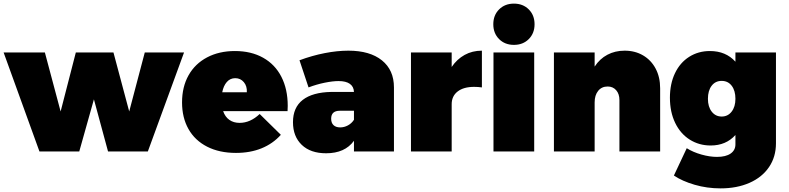

<svg xmlns="http://www.w3.org/2000/svg" viewBox="-30 -837 4360 1061"><path d="M-10 -547H218L305 -221L389 -547H597L684 -221L770 -547H987L787 0H567L489 -288L408 0H188Z M1560 -252Q1560 -233 1559 -223H1203Q1214 -191 1237.5 -174.5Q1261 -158 1294 -158Q1353 -158 1405 -207L1522 -92Q1478 -43 1415.5 -17.5Q1353 8 1274 8Q1182 8 1114.5 -26.5Q1047 -61 1011.5 -124Q976 -187 976 -271Q976 -357 1012 -421Q1048 -485 1114.5 -520Q1181 -555 1268 -555Q1358 -555 1424 -518Q1490 -481 1525 -412.5Q1560 -344 1560 -252ZM1270 -405Q1242 -405 1223.5 -384Q1205 -363 1198 -327H1334Q1336 -361 1317.5 -383Q1299 -405 1270 -405Z M2147 -354V0H1926V-59Q1876 10 1772 10Q1686 10 1637.5 -36.5Q1589 -83 1589 -162Q1589 -243 1643 -285Q1697 -327 1801 -329H1926Q1925 -358 1903.5 -373.5Q1882 -389 1841 -389Q1809 -389 1764.5 -380Q1720 -371 1675 -354L1625 -504Q1695 -530 1764.5 -543.5Q1834 -557 1895 -557Q2014 -557 2080.5 -503.5Q2147 -450 2147 -354ZM1926 -175V-225H1848Q1800 -225 1800 -181Q1800 -158 1813 -145.5Q1826 -133 1850 -133Q1872 -133 1892.5 -144Q1913 -155 1926 -175Z M2633 -557V-354Q2611 -357 2590 -357Q2532 -357 2499 -331.5Q2466 -306 2466 -261V0H2241V-547H2466V-467Q2495 -510 2537.5 -533.5Q2580 -557 2633 -557Z M2697 -547H2922V0H2697ZM2810 -817Q2860 -817 2892 -785Q2924 -753 2924 -703Q2924 -653 2892 -621Q2860 -589 2810 -589Q2760 -589 2728 -621Q2696 -653 2696 -703Q2696 -753 2728 -785Q2760 -817 2810 -817Z M3618 -349V0H3393V-284Q3393 -318 3375 -338.5Q3357 -359 3328 -359Q3295 -359 3275.5 -335Q3256 -311 3256 -271V0H3031V-547H3256V-469Q3284 -512 3326.5 -534.5Q3369 -557 3422 -557Q3479 -557 3523.5 -531Q3568 -505 3593 -458Q3618 -411 3618 -349Z M4258 -547V-45Q4258 30 4219.5 86.5Q4181 143 4111.5 173.5Q4042 204 3952 204Q3877 204 3808.5 184Q3740 164 3694 133L3765 -18Q3800 4 3846 17Q3892 30 3932 30Q3981 30 4007.5 11.5Q4034 -7 4034 -39V-91Q3982 -33 3897 -33Q3833 -33 3781.5 -65.5Q3730 -98 3701 -158Q3672 -218 3672 -297Q3672 -374 3700 -432.5Q3728 -491 3778.5 -523Q3829 -555 3893 -555Q3981 -555 4034 -496V-547ZM4034 -291Q4034 -336 4013.5 -363Q3993 -390 3958 -390Q3923 -390 3902.5 -363Q3882 -336 3882 -291Q3882 -247 3903 -220Q3924 -193 3958 -193Q3992 -193 4013 -220Q4034 -247 4034 -291Z"/></svg>

Font: Argentum Sans Black
Style: Regular
Weight: 900
Designer: Julieta Ulanovsky (Modified by Cristiano Sobral)
Foundry: Julieta Ulanovsky
Version: Version 1.000; ttfautohint (v1.5.65-e2d9)